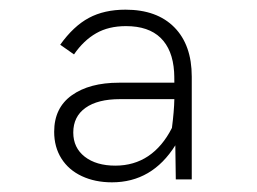

<svg xmlns="http://www.w3.org/2000/svg" viewBox="-20 -724 532 397"><path d="M92 -451.5Q92 -501 128.5 -527Q165 -553 226 -553H340.5Q340.5 -567.5 340 -575.5Q337 -621.5 312 -645.8Q287 -670 240.5 -670Q204.5 -670 178.8 -655.2Q153 -640.5 133 -611.5L104.5 -631.5Q132 -670 163.8 -687Q195.5 -704 239.5 -704Q304.5 -704 340.5 -667.5Q376.5 -631 376.5 -565.5V-353H343.5L342.5 -423.5Q294.5 -347 211.5 -347Q176.5 -347 149.2 -359.8Q122 -372.5 107 -396.2Q92 -420 92 -451.5ZM218.5 -381.5Q257 -381.5 286.5 -401.2Q316 -421 335.5 -459.5Q340 -494 340.5 -519H228Q182 -519 156.8 -501Q131.5 -483 131.5 -450Q131.5 -418.5 155.2 -400Q179 -381.5 218.5 -381.5Z"/></svg>

Font: HK Grotesk Light
Style: Italic
Weight: 300
Italic angle: -16°
Designer: Alfredo Marco Pradil
Foundry: Hanken Design Co.
Version: Version 3.001